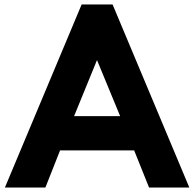

<svg xmlns="http://www.w3.org/2000/svg" viewBox="-20 -843 880 863"><path d="M2 0H184L250 -167H583L650 0H831L486 -823H347ZM313 -321 416 -573 520 -321Z"/></svg>

Font: Rabbid Highway Sign IV
Style: Bd
Weight: 400
Foundry: Cannot Into Space Fonts
Version: Version 0.277